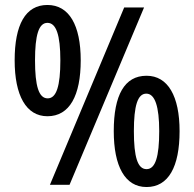

<svg xmlns="http://www.w3.org/2000/svg" viewBox="-20 -744 782 773"><path d="M171 -724C82 -724 39 -644 39 -501C39 -360 85 -276 171 -276C260 -276 305 -359 305 -501C305 -643 258 -724 171 -724ZM560 -714H480L181 0H260ZM171 -652C206 -652 223 -604 223 -501C223 -397 207 -348 172 -348C136 -348 121 -398 121 -501C121 -603 136 -652 171 -652ZM570 -439C481 -439 438 -361 438 -216C438 -75 483 9 570 9C658 9 703 -72 703 -216C703 -357 656 -439 570 -439ZM569 -367C604 -367 621 -315 621 -216C621 -114 606 -63 570 -63C534 -63 519 -112 519 -216C519 -318 534 -367 569 -367Z"/></svg>

Font: Noto Sans Gujarati Condensed Medium
Style: Regular
Weight: 500
Width: 3
Designer: Jelle Bosma - Monotype Design Team, Universal Thirst
Foundry: Monotype Imaging Inc.
Version: Version 2.106